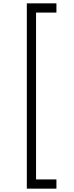

<svg xmlns="http://www.w3.org/2000/svg" viewBox="-20 -905 442 1145"><path d="M140 220V-885H316.5V-830H195V165H316.5V220Z"/></svg>

Font: Vela Sans Light
Style: Regular
Weight: 300
Designer: Principal design: Mikhail Sharanda - project Manrope.
Design modification: Ravid Balaliev
Foundry: Mikhail Sharanda
Version: Version 1.001